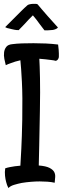

<svg xmlns="http://www.w3.org/2000/svg" viewBox="-20 -871 323 989"><path d="M85 -560.5Q71.3 -557.6 58.6 -553.7Q47.9 -549.8 34.7 -545.4Q21.5 -541 9.8 -535.2Q5.9 -549.8 2.4 -567.4Q-1 -585 1 -601.1Q2.9 -617.2 12.2 -629.4Q21.5 -641.6 43.9 -643.6Q65.4 -646.5 93.8 -647.5Q122.1 -648.4 152.8 -648.4Q183.6 -648.4 215.8 -647Q248 -645.5 279.3 -641.6Q281.2 -626 282.2 -614.7Q283.2 -603.5 283.2 -595.7V-580.1Q283.2 -574.2 281.2 -570.3Q277.3 -560.5 267.6 -557.6Q256.8 -560.5 242.7 -562Q228.5 -563.5 214.8 -565.4Q199.2 -567.4 182.6 -568.4Q184.6 -534.2 186 -469.2Q187.5 -404.3 185.5 -298.8Q183.6 -191.4 182.1 -123.5Q180.7 -55.7 179.7 -18.6Q216.8 -15.6 234.9 -6.3Q252.9 2.9 259.3 15.1Q265.6 27.3 264.2 42Q262.7 56.6 261.7 70.3Q245.1 66.4 224.1 64.9Q203.1 63.5 184.6 63.5Q163.1 63.5 140.6 65.4Q115.2 67.4 91.8 71.3Q72.3 75.2 52.7 81.1Q33.2 86.9 23.4 97.7Q15.6 83 11.7 66.4Q7.8 52.7 5.9 34.2Q3.9 15.6 6.8 -3.9Q17.6 -7.8 31.2 -10.3Q44.9 -12.7 56.6 -14.6Q70.3 -16.6 85 -17.6Q86.9 -48.8 89.8 -105Q92.8 -161.1 94.7 -255.9Q96.7 -375 92.8 -449.7Q88.9 -524.4 85 -560.5ZM121.1 -843.8Q124 -846.7 131.8 -848.6Q139.6 -850.6 148.4 -851.1Q157.2 -851.6 164.6 -851.1Q171.9 -850.6 173.8 -848.6Q180.7 -839.8 194.3 -824.2Q206.1 -810.5 226.1 -787.6Q246.1 -764.6 278.3 -729.5Q274.4 -723.6 263.7 -719.7Q258.8 -717.8 252.9 -716.8Q247.1 -715.8 240.2 -715.8Q234.4 -714.8 226.1 -714.8Q217.8 -714.8 209 -714.8Q196.3 -731.4 185.5 -745.6Q174.8 -759.8 167 -770.5Q157.2 -782.2 149.4 -792Q139.6 -783.2 128.9 -771.5Q119.1 -760.7 106 -746.6Q92.8 -732.4 76.2 -715.8Q65.4 -715.8 57.1 -717.3Q48.8 -718.8 41 -720.7Q32.2 -722.7 25.4 -724.6Q18.6 -725.6 14.6 -727.5Q5.9 -731.4 6.8 -731.4Q57.6 -783.2 88.9 -813.5Q106.4 -831.1 121.1 -843.8Z"/></svg>

Font: Rancho
Style: Regular
Weight: 400
Designer: Font Diner, Inc
Foundry: Font Diner, Inc
Version: Version 1.000